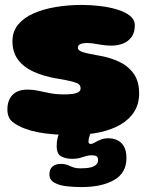

<svg xmlns="http://www.w3.org/2000/svg" viewBox="-20 -527 614 779"><path d="M273.5 20.5Q231.5 20.5 196.5 17.8Q161.5 15 133.5 9.5Q105.5 4 83 -4.5Q51 -16 30.5 -32.8Q10 -49.5 10 -83Q10 -120 30.8 -141.8Q51.5 -163.5 92 -163.5Q113.5 -163.5 135.2 -158.8Q157 -154 182.5 -149Q208 -144 239.5 -144Q259.5 -144 274.8 -146Q290 -148 298.5 -153.5Q307 -159 307 -168.5Q307 -179 300 -185Q293 -191 272.8 -196.2Q252.5 -201.5 213 -208Q156 -217.5 115.2 -236.5Q74.5 -255.5 52.5 -285.8Q30.5 -316 30.5 -359.5Q30.5 -399.5 54 -427.8Q77.5 -456 117.5 -473.2Q157.5 -490.5 207.8 -498.8Q258 -507 311.5 -507Q348.5 -507 386.2 -502.5Q424 -498 456 -488.2Q488 -478.5 507.5 -462.8Q527 -447 527 -424Q527 -394 513 -375.8Q499 -357.5 477.8 -349.8Q456.5 -342 434.5 -342Q405.5 -342 379 -347.2Q352.5 -352.5 335.5 -352.5Q323.5 -352.5 314.5 -350.8Q305.5 -349 300.8 -344.8Q296 -340.5 296 -333Q296 -322 315.2 -315.8Q334.5 -309.5 381 -301.5Q427 -294 464 -276.2Q501 -258.5 522.8 -227.5Q544.5 -196.5 544.5 -148.5Q544.5 -106 525 -74.5Q505.5 -43 469.5 -21.8Q433.5 -0.5 383.8 10Q334 20.5 273.5 20.5ZM310.5 232Q281 232 251 228.8Q221 225.5 200.8 214.2Q180.5 203 180.5 180.5Q180.5 159 193.2 148.5Q206 138 225.5 138Q243 138 253.8 142.5Q264.5 147 276.2 151.5Q288 156 308 156Q333 156 348.5 152Q364 148 371 140.2Q378 132.5 378 122.5Q378 111 371.8 107Q365.5 103 352 103Q339.5 103 328.2 106.5Q317 110 304.2 113.8Q291.5 117.5 273.5 117.5Q248.5 117.5 229.2 108Q210 98.5 210 65.5Q210 51.5 212.5 38.2Q215 25 219.8 14Q224.5 3 229.5 -4.5Q238.5 -17 254 -27.8Q269.5 -38.5 301.5 -38.5Q324.5 -38.5 336.5 -27.8Q348.5 -17 348.5 -3Q348.5 11 343.8 23.2Q339 35.5 339 47.5Q339 57 347.5 57Q355 57 364.5 51.2Q374 45.5 387.8 39.8Q401.5 34 420.5 34Q438 34 454.8 41.2Q471.5 48.5 482.2 66Q493 83.5 493 115Q493 174.5 443.2 203.2Q393.5 232 310.5 232Z"/></svg>

Font: Gluten ExtraBold
Style: Regular
Weight: 800
Designer: Tyler Finck
Foundry: Etcetera Type Company
Version: Version 1.300